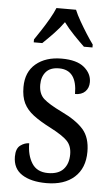

<svg xmlns="http://www.w3.org/2000/svg" viewBox="-55 -803 497 850"><g transform="rotate(5 194.0 -378.0)"><path d="M184 10Q115 10 75 -16Q35 -42 35 -95Q35 -131 54 -145Q73 -159 93 -159Q93 -106 115.5 -70.5Q138 -35 187 -35Q233 -35 255.5 -59.5Q278 -84 278 -126Q278 -163 257 -185Q236 -207 180 -236Q133 -260 103.5 -282.5Q74 -305 60 -333.5Q46 -362 46 -405Q46 -472 89.5 -508.5Q133 -545 204 -545Q271 -545 304 -517.5Q337 -490 337 -452Q337 -426 321 -410Q305 -394 276 -394Q276 -501 196 -501Q157 -501 138 -479Q119 -457 119 -422Q119 -381 143 -359.5Q167 -338 223 -311Q290 -279 321.5 -243Q353 -207 353 -144Q353 -71 308 -30.5Q263 10 184 10ZM74 -619Q87 -638 104 -664Q121 -690 136.5 -717Q152 -744 161 -766H248Q257 -744 272.5 -717Q288 -690 304.5 -664Q321 -638 335 -619V-606H297Q274 -628 249 -654Q224 -680 204 -707Q185 -680 160 -654Q135 -628 112 -606H74Z"/></g></svg>

Font: Noto Serif Condensed
Style: Regular
Weight: 400
Width: 3
Designer: Monotype Design Team
Foundry: Monotype Imaging Inc.
Version: Version 2.013; ttfautohint (v1.8.4.7-5d5b)